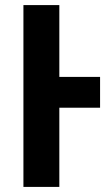

<svg xmlns="http://www.w3.org/2000/svg" viewBox="-20 -734 440 754"><path d="M72 0V-714H213V-432H373V-311H213V0Z"/></svg>

Font: Noto Sans Condensed
Style: Bold
Weight: 700
Width: 3
Designer: Monotype Design Team
Foundry: Monotype Imaging Inc.
Version: Version 2.013; ttfautohint (v1.8.4.7-5d5b)